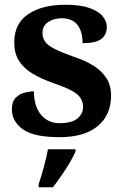

<svg xmlns="http://www.w3.org/2000/svg" viewBox="-20 -568 528 809"><path d="M231 10Q122 10 76 -23.5Q30 -57 30 -107Q30 -140 46 -156Q62 -172 84 -177.5Q106 -183 123 -183Q123 -121 152.5 -85Q182 -49 231 -49Q283 -49 306.5 -69Q330 -89 330 -117Q330 -139 319 -155.5Q308 -172 281 -186.5Q254 -201 207 -217Q153 -236 116 -258.5Q79 -281 59.5 -312.5Q40 -344 40 -389Q40 -469 99 -508.5Q158 -548 255 -548Q318 -548 356.5 -534.5Q395 -521 412.5 -499.5Q430 -478 430 -455Q430 -421 406.5 -403.5Q383 -386 328 -386Q328 -436 306 -463.5Q284 -491 240 -491Q208 -491 183.5 -475.5Q159 -460 159 -429Q159 -408 170.5 -392Q182 -376 212 -361Q242 -346 296 -327Q341 -312 375 -290.5Q409 -269 428.5 -238.5Q448 -208 448 -166Q448 -83 391.5 -36.5Q335 10 231 10ZM143 208Q153 178 164.5 136Q176 94 182 61H298V71Q289 92 273 119Q257 146 238.5 172.5Q220 199 203 221H143Z"/></svg>

Font: Noto Naskh Arabic
Style: Bold
Weight: 700
Designer: Monotype Design Team, David Williams, Mohamad Dakak and Nizar Qandah
Foundry: Monotype Imaging Inc.
Version: Version 2.016